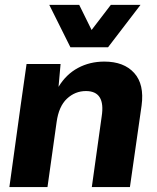

<svg xmlns="http://www.w3.org/2000/svg" viewBox="-20 -760 637 780"><path d="M403.8 -509.8Q483.4 -509.8 525.1 -463.6Q566.9 -417.5 555.2 -331.1L507.8 0H353L393.1 -287.1Q409.2 -390.1 329.1 -390.1Q285.2 -390.1 252 -359.1Q218.8 -328.1 210 -264.2L172.9 0H18.1L64 -332L87.9 -500H226.1L217.8 -407.2Q248.5 -458 296.6 -483.9Q344.7 -509.8 403.8 -509.8ZM180.2 -740.2H301.8L352.1 -638.2L430.2 -740.2H550.8L418.9 -567.9H266.1Z"/></svg>

Font: Human Sans Bold
Style: Italic
Weight: 700
Italic angle: -8°
Designer: Tim Radville
Foundry: Continuum
Version: Version 1.000;FEAKit 1.0